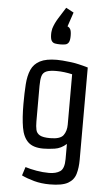

<svg xmlns="http://www.w3.org/2000/svg" viewBox="-66 -879 650 1116"><g transform="rotate(5 259.5 -321.5)"><path d="M347 39V-49Q316 -21 279 -15.5Q242 -10 212 -10Q153 -10 123.5 -38Q94 -66 84.5 -121.5Q75 -177 75 -259Q75 -323 78.5 -373.5Q82 -424 97.5 -459Q113 -494 148.5 -512.5Q184 -531 247 -531Q275 -531 324 -525Q373 -519 429 -502V36Q429 83 418.5 119Q408 155 374 174.5Q340 194 268 194Q218 194 176 182.5Q134 171 103 156L119 106Q147 115 184.5 121.5Q222 128 258 128Q298 128 322.5 111.5Q347 95 347 39ZM342 -161V-455Q320 -460 296.5 -463Q273 -466 249 -466Q210 -466 190.5 -457.5Q171 -449 165 -428.5Q159 -408 159 -372V-163Q159 -135 163.5 -115Q168 -95 186.5 -84.5Q205 -74 247 -74Q306 -74 324 -99Q342 -124 342 -161ZM257 -622Q240 -622 227 -624.5Q214 -627 207 -638.5Q200 -650 200 -677Q200 -688 201.5 -696Q203 -704 204 -710Q209 -726 216 -741Q223 -756 233 -772L274 -837L319 -813L291 -730Q302 -726 308 -714.5Q314 -703 314 -677Q314 -650 307 -638.5Q300 -627 287.5 -624.5Q275 -622 257 -622Z"/></g></svg>

Font: Strait
Style: Regular
Weight: 400
Designer: Eduardo Rodriguez Tunni
Foundry: Eduardo Rodriguez Tunni
Version: Version 1.002; ttfautohint (v1.8.4.7-5d5b);gftools[0.9.23]